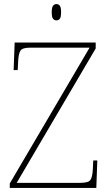

<svg xmlns="http://www.w3.org/2000/svg" viewBox="-20 -923 538 943"><path d="M28 0V-22L420 -689H130Q91 -689 81 -675Q71 -661 69 -620L67 -579H47L52 -714H450V-685L62 -25H375Q414 -25 424 -39Q434 -53 436 -93L438 -135H458L453 0ZM257 -823Q247 -823 240.5 -831Q234 -839 234 -863Q234 -886 240.5 -894.5Q247 -903 257 -903Q268 -903 274 -894.5Q280 -886 280 -863Q280 -839 274 -831Q268 -823 257 -823Z"/></svg>

Font: Noto Serif Thin
Style: Regular
Weight: 100
Designer: Monotype Design Team
Foundry: Monotype Imaging Inc.
Version: Version 2.015